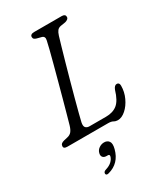

<svg xmlns="http://www.w3.org/2000/svg" viewBox="-233 -797 1003 1159"><g transform="rotate(-30 269.0 -217.5)"><path d="M317.5 0H34Q5 0 9 -20Q9.5 -36.5 36.5 -43L60.5 -48.5Q80 -52.5 91 -65.8Q102 -79 109.5 -104.5Q116 -128 127.8 -169.8Q139.5 -211.5 153.5 -263Q167.5 -314.5 182.2 -369Q197 -423.5 210.2 -473.5Q223.5 -523.5 233.2 -561.8Q243 -600 246.5 -618.5Q252.5 -644.5 231 -650.5L200 -658.5Q189.5 -661.5 183.8 -666.2Q178 -671 178 -680.5Q178 -700 207 -700H398Q423 -700 423 -680.5Q423 -671.5 415.5 -665.5Q408 -659.5 397.5 -657L363.5 -651.5Q348 -648.5 339.2 -637.8Q330.5 -627 324 -606Q317.5 -585 305.5 -543.5Q293.5 -502 278.5 -449.2Q263.5 -396.5 248 -340Q232.5 -283.5 218.5 -231.8Q204.5 -180 194.5 -141Q184.5 -102 180.5 -84.5Q175.5 -60 184.5 -50Q193.5 -40 211 -40H326Q374.5 -40 404.8 -64.5Q435 -89 454 -153.5Q464 -179.5 480.5 -179.5Q498.5 -179.5 498.5 -157Q498.5 -114 480.2 -74.8Q462 -35.5 434 -10.8Q406 14 378 14Q363.5 14 351.2 7Q339 0 317.5 0ZM210.5 167Q192 167 184.2 156.2Q176.5 145.5 181 129.5Q185.5 111 202 99.5Q218.5 88 238 88Q260 88 271.2 103.8Q282.5 119.5 273 155.5Q250.5 241.5 169.5 263.5Q150 269 148.5 254.5Q148.5 240.5 166.5 235.5Q193 227.5 208.8 212.8Q224.5 198 229 181Q232.5 167 219 167Z"/></g></svg>

Font: Fraunces 9pt SuperSoft Light
Style: Italic
Weight: 300
Italic angle: -16°
Version: Version 1.000;[b76b70a41]